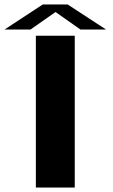

<svg xmlns="http://www.w3.org/2000/svg" viewBox="-36 -834 504 854"><path d="M123.5 0H296.5V-675H123.5ZM-16 -702.5H99.5L211 -780.5L322 -702.5H436L265 -814H154Z"/></svg>

Font: Anybody ExtraExpanded SemiBold
Style: Regular
Weight: 600
Width: 8
Version: Version 1.113;gftools[0.9.25]